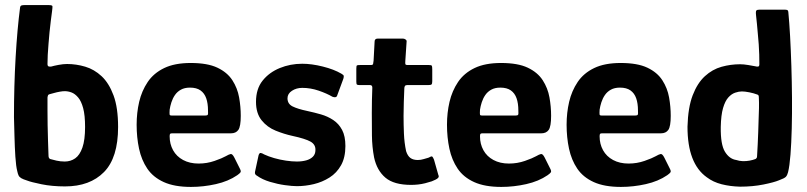

<svg xmlns="http://www.w3.org/2000/svg" viewBox="-20 -728 3179 756"><path d="M236 6Q185 6 143.5 -2.5Q102 -11 87 -17Q71 -22 63.5 -26.5Q56 -31 53 -37.5Q50 -44 48 -54Q43 -73 40.5 -111Q38 -149 37 -191.5Q36 -234 35 -267Q35 -390 41.5 -502Q48 -614 59 -698Q60 -705 64.5 -706.5Q69 -708 77 -708H171Q186 -708 186.5 -703.5Q187 -699 185 -684Q183 -667 180 -645.5Q177 -624 175 -601Q173 -578 171 -555Q169 -532 168 -512Q167 -492 167 -476Q167 -468 171.5 -466.5Q176 -465 182 -466Q192 -469 210.5 -472.5Q229 -476 244 -476Q280 -476 315.5 -465.5Q351 -455 380 -428Q409 -401 427 -352.5Q445 -304 445 -228Q445 -107 389.5 -50.5Q334 6 236 6ZM235 -92Q258 -92 276 -104.5Q294 -117 304.5 -147Q315 -177 315 -228Q315 -274 307.5 -302Q300 -330 287.5 -344.5Q275 -359 261.5 -364Q248 -369 235 -369Q227 -369 215.5 -367Q204 -365 193.5 -362Q183 -359 175 -357Q171 -356 169.5 -353.5Q168 -351 167 -344Q167 -320 167 -293Q167 -266 167.5 -236Q168 -206 169 -175.5Q170 -145 171 -116Q171 -110 172.5 -107Q174 -104 177 -102Q187 -99 202.5 -95.5Q218 -92 235 -92Z M518 -237Q518 -284 528 -327Q538 -370 561.5 -405Q585 -440 626.5 -460Q668 -480 731 -480Q797 -480 836 -461.5Q875 -443 895 -412Q915 -381 921.5 -344.5Q928 -308 928 -272Q928 -230 918.5 -216.5Q909 -203 889 -203H657Q651 -203 649.5 -200.5Q648 -198 648 -191Q648 -161 661.5 -136.5Q675 -112 701 -98Q727 -84 762 -84Q795 -84 825 -94.5Q855 -105 869 -113Q881 -120 888 -121.5Q895 -123 903 -107L924 -65Q930 -54 927 -49.5Q924 -45 914 -38Q879 -14 830 -3Q781 8 732 8Q667 8 625 -11Q583 -30 560 -64Q537 -98 527.5 -142.5Q518 -187 518 -237ZM799 -293Q799 -321 792 -341Q785 -361 769.5 -372Q754 -383 728 -383Q707 -383 692.5 -375Q678 -367 669 -354Q660 -341 655 -325.5Q650 -310 648 -296Q647 -280 648 -276.5Q649 -273 656 -273H787Q796 -273 798 -276Q800 -279 799 -293Z M998 -116Q1001 -127 1007.5 -125.5Q1014 -124 1020 -120Q1037 -112 1059.5 -105.5Q1082 -99 1106 -95.5Q1130 -92 1149 -92Q1169 -92 1185.5 -96.5Q1202 -101 1212 -111Q1222 -121 1222 -137Q1223 -159 1202.5 -170.5Q1182 -182 1131 -193Q1099 -200 1065.5 -213.5Q1032 -227 1010 -254.5Q988 -282 988 -327Q988 -378 1014 -410.5Q1040 -443 1081.5 -460Q1123 -477 1170 -477Q1207 -477 1251 -466Q1295 -455 1324 -438Q1333 -433 1333.5 -429Q1334 -425 1332 -418L1308 -353Q1305 -341 1289 -347Q1267 -360 1235 -371Q1203 -382 1170 -382Q1147 -382 1129.5 -370.5Q1112 -359 1112 -341Q1112 -319 1132 -309Q1152 -299 1190 -291Q1218 -285 1244 -277.5Q1270 -270 1292 -255.5Q1314 -241 1327 -216.5Q1340 -192 1340 -153Q1340 -108 1323 -77.5Q1306 -47 1277.5 -29Q1249 -11 1215.5 -3Q1182 5 1149 5Q1131 5 1102 1Q1073 -3 1043 -12Q1013 -21 992 -36Q988 -38 985.5 -41.5Q983 -45 984 -51Z M1599 0Q1531 0 1497.5 -28.5Q1464 -57 1453 -108Q1445 -150 1444.5 -194Q1444 -238 1444 -283Q1444 -312 1444.5 -334Q1445 -356 1446 -383Q1446 -393 1437 -393H1396Q1388 -393 1385.5 -395Q1383 -397 1383 -407V-457Q1383 -469 1385.5 -470.5Q1388 -472 1399 -472H1440Q1448 -472 1449 -476Q1450 -480 1451 -489L1455 -564Q1455 -576 1467 -576H1567Q1572 -576 1577 -572.5Q1582 -569 1581 -564L1576 -489Q1575 -477 1576.5 -474.5Q1578 -472 1584 -472H1668Q1678 -472 1680 -469.5Q1682 -467 1682 -455V-408Q1682 -398 1679 -395.5Q1676 -393 1666 -393H1583Q1577 -393 1574.5 -389.5Q1572 -386 1572 -379Q1571 -353 1570 -326.5Q1569 -300 1569 -272Q1569 -237 1570.5 -201.5Q1572 -166 1579 -133Q1585 -114 1596 -106Q1607 -98 1625 -98Q1637 -98 1648 -101.5Q1659 -105 1667 -107Q1679 -114 1682 -111.5Q1685 -109 1689 -99L1706 -39Q1710 -32 1704 -26.5Q1698 -21 1680 -14Q1668 -10 1654 -6.5Q1640 -3 1626 -1.5Q1612 0 1599 0Z M1740 -237Q1740 -284 1750 -327Q1760 -370 1783.5 -405Q1807 -440 1848.5 -460Q1890 -480 1953 -480Q2019 -480 2058 -461.5Q2097 -443 2117 -412Q2137 -381 2143.5 -344.5Q2150 -308 2150 -272Q2150 -230 2140.5 -216.5Q2131 -203 2111 -203H1879Q1873 -203 1871.5 -200.5Q1870 -198 1870 -191Q1870 -161 1883.5 -136.5Q1897 -112 1923 -98Q1949 -84 1984 -84Q2017 -84 2047 -94.5Q2077 -105 2091 -113Q2103 -120 2110 -121.5Q2117 -123 2125 -107L2146 -65Q2152 -54 2149 -49.5Q2146 -45 2136 -38Q2101 -14 2052 -3Q2003 8 1954 8Q1889 8 1847 -11Q1805 -30 1782 -64Q1759 -98 1749.5 -142.5Q1740 -187 1740 -237ZM2021 -293Q2021 -321 2014 -341Q2007 -361 1991.5 -372Q1976 -383 1950 -383Q1929 -383 1914.5 -375Q1900 -367 1891 -354Q1882 -341 1877 -325.5Q1872 -310 1870 -296Q1869 -280 1870 -276.5Q1871 -273 1878 -273H2009Q2018 -273 2020 -276Q2022 -279 2021 -293Z M2211 -237Q2211 -284 2221 -327Q2231 -370 2254.5 -405Q2278 -440 2319.5 -460Q2361 -480 2424 -480Q2490 -480 2529 -461.5Q2568 -443 2588 -412Q2608 -381 2614.5 -344.5Q2621 -308 2621 -272Q2621 -230 2611.5 -216.5Q2602 -203 2582 -203H2350Q2344 -203 2342.5 -200.5Q2341 -198 2341 -191Q2341 -161 2354.5 -136.5Q2368 -112 2394 -98Q2420 -84 2455 -84Q2488 -84 2518 -94.5Q2548 -105 2562 -113Q2574 -120 2581 -121.5Q2588 -123 2596 -107L2617 -65Q2623 -54 2620 -49.5Q2617 -45 2607 -38Q2572 -14 2523 -3Q2474 8 2425 8Q2360 8 2318 -11Q2276 -30 2253 -64Q2230 -98 2220.5 -142.5Q2211 -187 2211 -237ZM2492 -293Q2492 -321 2485 -341Q2478 -361 2462.5 -372Q2447 -383 2421 -383Q2400 -383 2385.5 -375Q2371 -367 2362 -354Q2353 -341 2348 -325.5Q2343 -310 2341 -296Q2340 -280 2341 -276.5Q2342 -273 2349 -273H2480Q2489 -273 2491 -276Q2493 -279 2492 -293Z M2687 -229Q2689 -305 2707.5 -353Q2726 -401 2755.5 -428Q2785 -455 2821 -465Q2857 -475 2894 -475Q2908 -475 2926 -472Q2944 -469 2954 -467Q2961 -465 2965.5 -466Q2970 -467 2970 -475Q2970 -493 2969.5 -513Q2969 -533 2967.5 -553.5Q2966 -574 2964 -594.5Q2962 -615 2960.5 -633.5Q2959 -652 2957 -667Q2955 -684 2958.5 -687Q2962 -690 2971 -690H3067Q3074 -690 3078.5 -689Q3083 -688 3084 -681Q3088 -640 3091 -585.5Q3094 -531 3096 -468.5Q3098 -406 3098.5 -343Q3099 -280 3097.5 -222Q3096 -164 3092.5 -119Q3089 -74 3083 -50Q3080 -38 3074.5 -32Q3069 -26 3047 -18Q3028 -10 2986 -1.5Q2944 7 2894 7Q2855 6 2821.5 -2.5Q2788 -11 2763 -30Q2725 -57 2706 -106.5Q2687 -156 2687 -229ZM2818 -228Q2817 -159 2834.5 -130.5Q2852 -102 2879 -98Q2891 -94 2904.5 -93.5Q2918 -93 2931.5 -95.5Q2945 -98 2955 -102Q2958 -104 2959.5 -106.5Q2961 -109 2961 -114Q2962 -136 2963.5 -160Q2965 -184 2965.5 -208Q2966 -232 2967 -256Q2968 -280 2968.5 -302Q2969 -324 2968 -343Q2968 -350 2966.5 -352.5Q2965 -355 2961 -356Q2948 -361 2930.5 -364.5Q2913 -368 2901 -368Q2889 -368 2874.5 -363Q2860 -358 2847.5 -344Q2835 -330 2827 -302.5Q2819 -275 2818 -228Z"/></svg>

Font: Glory Thin
Style: Bold
Weight: 700
Version: Version 1.011